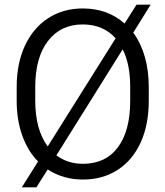

<svg xmlns="http://www.w3.org/2000/svg" viewBox="-20 -754 704 817"><path d="M51 -325V-383Q51 -485 86.5 -560.5Q122 -636 185.5 -677Q249 -718 332 -718Q438 -718 510 -654L561 -734H621L547 -615Q613 -524 613 -383V-325Q613 -223 578.5 -147.5Q544 -72 480.5 -31Q417 10 333 10Q249 10 183 -33L135 43H73L142 -67Q99 -110 75 -176.5Q51 -243 51 -325ZM183 -131 472 -591Q419 -650 332 -650Q238 -650 184 -579.5Q130 -509 130 -384V-325Q130 -203 183 -131ZM502 -544 220 -93Q268 -57 333 -57Q429 -57 481.5 -127Q534 -197 534 -325V-384Q534 -482 502 -544Z"/></svg>

Font: Freesentation 4 Regular
Style: Regular
Weight: 400
Designer: glyphs from Roboto by Christian Robertson / Hangul glyphs from Noto Sans CJK(Source Han Sans) by Jang Soo-young and Kang
Foundry: PT&
Version: Version 2.001